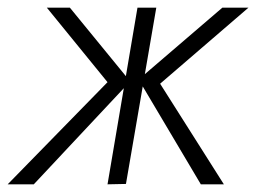

<svg xmlns="http://www.w3.org/2000/svg" viewBox="-46 -480 667 500"><path d="M533 -460 315 -273 477 0H537L371 -262L601 -460ZM361 -460H312L234 0L282 -1ZM136 -460H76L234 -266L-26 0H42L293 -268Z"/></svg>

Font: Jost Light
Style: Italic
Weight: 300
Italic angle: -5°
Version: Version 3.710